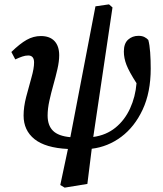

<svg xmlns="http://www.w3.org/2000/svg" viewBox="-20 -668 744 879"><path d="M276 191 256 179 291 14Q188 9 138 -31Q88 -71 88 -139Q88 -179 100 -225Q112 -271 124 -313Q136 -355 136 -382Q136 -414 109 -414Q96 -414 81.5 -409Q67 -404 50 -396L32 -430Q71 -468 102 -485.5Q133 -503 167 -503Q208 -503 229.5 -480Q251 -457 251 -415Q251 -387 243 -352Q235 -317 224.5 -280Q214 -243 206 -206.5Q198 -170 198 -139Q198 -94 222.5 -69.5Q247 -45 302 -40L417 -639L479 -648L495 -634L407 -41Q466 -49 508.5 -83.5Q551 -118 575.5 -171.5Q600 -225 605 -287Q571 -340 559 -371Q547 -402 547 -432Q547 -469 566.5 -486.5Q586 -504 614 -504Q630 -504 641 -498.5Q652 -493 659 -485Q665 -463 667.5 -428Q670 -393 670 -354Q670 -245 633 -166Q596 -87 535 -41.5Q474 4 400 13L380 174Z"/></svg>

Font: Source Serif 4 SmText Semibold
Style: Italic
Weight: 600
Italic angle: -12°
Designer: Frank Grießhammer
Foundry: Adobe
Version: Version 4.005;hotconv 1.1.0;makeotfexe 2.6.0